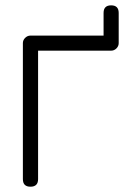

<svg xmlns="http://www.w3.org/2000/svg" viewBox="-20 -705 496 725"><path d="M428.2 -542.2Q428.2 -530.8 419.7 -522.2Q411.1 -513.7 399.7 -513.7H123.8V-28.6Q123.8 0 95 0Q66.4 0 66.4 -28.6V-542.2Q66.4 -553.7 75.1 -562.1Q83.7 -570.6 95 -570.6H371.1V-656.2Q371.1 -684.8 399.7 -684.8Q428.2 -684.8 428.2 -656.2Z"/></svg>

Font: EnergyBar
Style: Regular
Weight: 400
Italic angle: -10°
Version: 1.0 2000-03-28